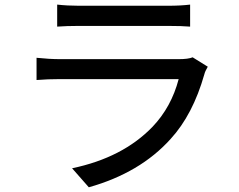

<svg xmlns="http://www.w3.org/2000/svg" viewBox="-20 -753 1017 818"><path d="M223.6 -733.4Q267.6 -728.5 315.4 -728.5H697.3Q749 -728.5 790 -733.4V-639.6Q754.9 -642.6 695.3 -642.6H315.4Q264.6 -642.6 223.6 -639.6ZM135.7 -412.1V-506.8Q191.4 -501 236.3 -501H741.2Q782.2 -501 800.8 -508.8L865.2 -468.8Q853.5 -449.2 850.6 -436.5Q801.8 -264.6 707 -161.1Q577.1 -16.6 358.4 44.9L287.1 -36.1Q502.9 -81.1 629.9 -212.9Q710 -296.9 741.2 -416H236.3Q183.6 -416 135.7 -412.1Z"/></svg>

Font: Min Sans Medium
Style: Regular
Weight: 500
Designer: Jinseong-Kim, NotoSansCJK, Nunito
Foundry: Jinseong-Kim
Version: Version 1.400;Glyphs 3.1.2 (3151)